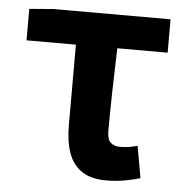

<svg xmlns="http://www.w3.org/2000/svg" viewBox="-46 -604 639 663"><g transform="rotate(5 274.0 -273.0)"><path d="M345.6 13.8Q291.8 13.8 260.1 -8.2Q228.4 -30.2 214.7 -69.9Q200.9 -109.6 200.9 -163.7V-444.1H29.8V-553.2L111.9 -559.8H518.9V-444.1H344.4Q341.8 -366.2 340.1 -291.4Q338.5 -216.7 338.5 -157.7Q338.5 -128.1 350.5 -117Q362.6 -105.8 382.9 -105.8Q398 -105.8 412.4 -107.9Q426.7 -110 443.7 -114.6L463.2 -4.2Q439.6 2.9 409.7 8.3Q379.7 13.8 345.6 13.8Z"/></g></svg>

Font: Noto Sans TC
Style: Regular
Weight: 100
Designer: Ryoko NISHIZUKA 西塚涼子 (kana, bopomofo & ideographs); Paul D. Hunt (Latin, Greek & Cyrillic); Sandoll Communications 산돌커뮤니
Foundry: Adobe
Version: Version 2.004;hotconv 1.0.118;makeotfexe 2.5.65603